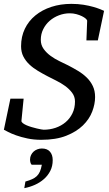

<svg xmlns="http://www.w3.org/2000/svg" viewBox="-25 -707 566 993"><path d="M481 -498H421.9L425.8 -599.1Q425.8 -604 418.5 -610.6Q411.1 -617.2 398.7 -623.3Q386.2 -629.4 370.1 -633.8Q354 -638.2 335.9 -638.2Q307.1 -638.2 280 -627.9Q252.9 -617.7 231.9 -599.4Q210.9 -581.1 198.5 -555.9Q186 -530.8 186 -501Q186 -474.1 200.7 -453.9Q215.3 -433.6 236.8 -418Q258.3 -402.3 282.7 -390.6Q307.1 -378.9 327.1 -369.1Q353.5 -355.5 378.7 -340.3Q403.8 -325.2 423.3 -306.2Q442.9 -287.1 454.8 -262.5Q466.8 -237.8 466.8 -205.1Q466.8 -168.9 451.9 -129.9Q437 -90.8 403.8 -58.3Q370.6 -25.9 317.6 -4.9Q264.6 16.1 188 16.1Q149.4 16.1 116.5 9Q83.5 2 58.3 -7.1Q33.2 -16.1 16.8 -24.7Q0.5 -33.2 -4.9 -36.1L28.8 -196.8H97.2L85.9 -82Q85.4 -76.2 92.8 -70.3Q100.1 -64.5 111.8 -59.3Q123.5 -54.2 137.7 -50Q151.9 -45.9 164.8 -42.7Q177.7 -39.6 187.7 -37.8Q197.8 -36.1 201.2 -36.1Q233.4 -36.1 262.7 -46.1Q292 -56.2 314.2 -75Q336.4 -93.8 349.6 -120.8Q362.8 -147.9 362.8 -182.1Q362.8 -207.5 347.9 -227.3Q333 -247.1 311.3 -262.7Q289.6 -278.3 265.1 -290.3Q240.7 -302.2 222.2 -312Q195.8 -325.7 170.9 -340.6Q146 -355.5 126.7 -373.8Q107.4 -392.1 95.7 -415Q84 -438 84 -467.8Q84 -517.6 103.5 -558.1Q123 -598.6 158 -627.2Q192.9 -655.8 240.5 -671.4Q288.1 -687 344.2 -687Q377.9 -687 406.7 -682.4Q435.5 -677.7 457.5 -671.4Q479.5 -665 493.9 -659.2Q508.3 -653.3 513.2 -650.9ZM247.6 121.1Q247.6 152.3 235.1 176.8Q222.7 201.2 202.1 219.2Q181.6 237.3 155.3 249Q128.9 260.7 100.6 266.1L106.4 231.9Q127 226.1 141.1 219.7Q155.3 213.4 165.3 203.9Q175.3 194.3 181.4 180.4Q187.5 166.5 191.4 145H138.7Q133.8 139.6 132.1 132.3Q130.4 125 130.4 118.2Q130.4 105.5 135.5 95Q140.6 84.5 148.9 76.9Q157.2 69.3 168.5 65.2Q179.7 61 191.4 61Q219.2 61 233.4 77.4Q247.6 93.8 247.6 121.1Z"/></svg>

Font: Charis SIL Phon
Style: Italic
Weight: 400
Italic angle: -11°
Foundry: SIL International
Version: Version 5.000